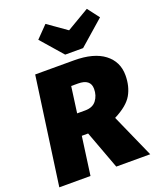

<svg xmlns="http://www.w3.org/2000/svg" viewBox="-172 -1066 962 1169"><g transform="rotate(-20 309.0 -482.0)"><path d="M470 -281 595 0H375L283 -248H242L208 0H6L103 -696H354Q482 -696 550 -644Q618 -592 618 -504Q618 -432 587.5 -378.5Q557 -325 470 -281ZM262 -386H314Q363 -386 386.5 -417Q410 -448 410 -491Q410 -555 329 -555H285ZM593 -888 432 -747H316L193 -888L267 -964L389 -878L535 -964Z"/></g></svg>

Font: FiraGO Heavy
Style: Italic
Weight: 900
Italic angle: -8°
Designer: bBox Type GmbH
Foundry: bBox Type GmbH
Version: Version 1.001